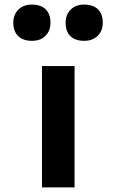

<svg xmlns="http://www.w3.org/2000/svg" viewBox="-20 -817 507 837"><path d="M163 0V-529H305V0ZM347 -639Q308 -639 287 -659.5Q266 -680 266 -718Q266 -753 288 -775Q310 -797 347 -797Q386 -797 407 -776.5Q428 -756 428 -718Q428 -683 406 -661Q384 -639 347 -639ZM119 -639Q81 -639 59.5 -659.5Q38 -680 38 -718Q38 -753 60 -775Q82 -797 119 -797Q158 -797 179 -776.5Q200 -756 200 -718Q200 -683 178.5 -661Q157 -639 119 -639Z"/></svg>

Font: Lexend Peta SemiBold
Style: Regular
Weight: 600
Designer: Bonnie Shaver-Troup, Thomas Jockin
Foundry: Lexend
Version: Version 1.007